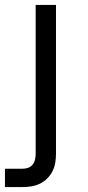

<svg xmlns="http://www.w3.org/2000/svg" viewBox="-35 -540 355 775"><path d="M-15 215V141H57Q69 141 79.5 137Q90 133 97 124Q104 115 106.5 103.5Q109 92 109 81V-520H191V81Q191 99 188 117Q185 135 177 151Q169 167 156 180Q143 193 127 201Q111 209 93 212Q75 215 57 215Z"/></svg>

Font: Iosevka Aile
Style: Regular
Weight: 400
Designer: Belleve Invis
Foundry: Belleve Invis
Version: Version 28.0.1; ttfautohint (v1.8.4)